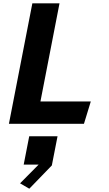

<svg xmlns="http://www.w3.org/2000/svg" viewBox="-20 -750 660 1163"><path d="M34 0H488.5L530 -135.5H225L340.5 -730H176ZM101.5 360.5 157.5 393 294 252 328.5 75.5H157L123.5 247H214Z"/></svg>

Font: Monaspace Krypton ExtraBold
Style: Italic
Weight: 800
Italic angle: -11°
Designer: Riley Cran & the Lettermatic Team
Foundry: Lettermatic
Version: Version 1.101 (Monaspace Krypton)